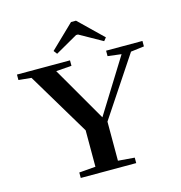

<svg xmlns="http://www.w3.org/2000/svg" viewBox="-124 -984 1029 1094"><g transform="rotate(-15 390.5 -436.5)"><path d="M270.5 -718.3 254.9 -738.8 393.6 -872.6H422.9L563 -736.8L547.9 -718.3L413.6 -793.5H402.3ZM217.3 0V-32.2L314.5 -40V-254.9L93.8 -623.5L18.6 -630.9V-663.1H331.5V-630.9L239.7 -624L425.8 -301.8L624.5 -621.1L544.4 -630.9V-663.1H758.8V-630.9L680.2 -621.1L447.3 -270.5V-40L544.4 -32.2V0Z"/></g></svg>

Font: Elstob 10pt SemiBold
Style: Regular
Weight: 600
Designer: Peter S. Baker
Version: Version 1.015